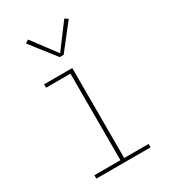

<svg xmlns="http://www.w3.org/2000/svg" viewBox="-184 -836 817 926"><g transform="rotate(-30 225.0 -373.0)"><path d="M74 0V-19H219V-501H83V-520H240V-19H376V0ZM214 -596 106 -734 124 -746 225 -611 326 -746 344 -734 236 -596Z"/></g></svg>

Font: Zed Sans Thin Extended
Style: Regular
Weight: 100
Width: 7
Designer: Belleve Invis
Foundry: Belleve Invis
Version: Version 1.0.0; ttfautohint (v1.8.4)